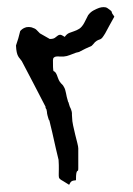

<svg xmlns="http://www.w3.org/2000/svg" viewBox="-20 -513 369 533"><path d="M127 -345.7Q127 -333 127.2 -326.7Q127.4 -320.3 127.9 -317.9Q128.4 -315.4 129.4 -315.2Q130.4 -314.9 131.8 -314Q133.3 -313 135.5 -309.6Q137.7 -306.2 140.6 -297.4Q143.1 -290.5 145.3 -287.1Q147.5 -283.7 149.4 -281.7Q151.4 -279.8 153.3 -277.8Q155.3 -275.9 157.2 -272Q159.7 -268.1 160.9 -263.9Q162.1 -259.8 163.1 -254.9Q164.1 -250 165.3 -244.1Q166.5 -238.3 168.9 -231Q168.9 -230 169.4 -230Q169.4 -229.5 169.9 -229.5Q171.4 -225.1 172.6 -220.5Q173.8 -215.8 176.3 -211.9Q176.3 -210 177.2 -209.5Q178.7 -205.1 179.2 -202.6Q179.7 -200.2 179.7 -198.5Q179.7 -196.8 179.7 -194.1Q179.7 -191.4 180.2 -186.5Q180.2 -177.7 182.9 -165Q185.5 -152.3 188.7 -139.6Q191.9 -127 194.6 -116.2Q197.3 -105.5 197.3 -101.1V-45.4Q197.3 -39.6 196.3 -39.3Q195.3 -39.1 194.1 -37.8Q192.9 -36.6 191.9 -32Q190.9 -27.3 190.9 -12.7Q185.5 -12.2 182.9 -11.5Q180.2 -10.7 178.2 -9.3Q176.3 -7.8 175 -5.6Q173.8 -3.4 171.9 0Q161.6 -6.8 155.8 -10Q149.9 -13.2 147 -15.6Q144 -18.1 143.6 -20.5Q143.1 -22 143.1 -25.4Q143.1 -26.9 143.1 -30.5Q143.1 -34.2 143.3 -43.7Q143.6 -53.2 142.6 -69.3Q141.6 -73.2 139.6 -81.8Q137.7 -90.3 135 -101.1Q132.3 -111.8 129.9 -123.8Q127.4 -135.7 124.8 -146.5Q122.1 -157.2 120.1 -165.8Q118.2 -174.3 117.2 -178.2Q116.2 -179.2 116.2 -179.7Q116.2 -180.2 115.2 -181.2Q114.3 -183.6 113.5 -187Q112.8 -190.4 111.8 -192.9Q110.8 -196.8 110.6 -198.7Q110.4 -200.7 110.4 -201.9Q110.4 -203.1 109.9 -204.8Q109.4 -206.5 108.9 -209.5Q107.9 -210.4 107.4 -211.7Q106.9 -212.9 106.4 -213.9V-216.8Q89.8 -249 73.5 -280.3Q57.1 -311.5 40.5 -343.3Q37.6 -347.7 34.9 -350.6Q32.2 -353.5 30 -357.7Q27.8 -361.8 26.4 -368.4Q24.9 -375 24.4 -386.7Q27.8 -396.5 30.8 -406.5Q33.7 -416.5 36.1 -426.8Q41.5 -433.1 48.8 -436Q52.7 -438 59.1 -438Q63 -438 67.9 -437Q77.6 -434.1 81.5 -429.9Q85.4 -425.8 90.8 -420.4L118.2 -404.8Q127.9 -404.8 132.3 -408Q136.7 -411.1 139.9 -413.8Q143.1 -416.5 147 -416.5Q150.9 -416.5 159.7 -410.6Q165.5 -418.9 172.4 -421.6Q179.2 -424.3 186 -426.5Q192.9 -428.7 200 -433.1Q207 -437.5 213.4 -448.7Q216.3 -453.6 219.2 -460Q222.2 -466.3 224.6 -470.7Q231 -479.5 239.7 -484.1Q248.5 -488.8 255.4 -491.2Q261.7 -493.2 267.6 -493.2Q269 -493.2 272.9 -492.7Q276.9 -492.2 284.7 -485.8Q288.1 -482.9 288.8 -482.4Q289.6 -481.9 289.6 -481.7Q289.6 -481.4 289.6 -480.7Q289.6 -480 291 -477.1Q291 -476.1 292 -474.6Q293 -473.1 293.9 -472.2L297.4 -466.8Q290.5 -455.1 284.4 -443.4Q278.3 -431.6 272 -420.4Q266.6 -411.6 263.9 -408.4Q261.2 -405.3 258.5 -404.1Q255.9 -402.8 252.7 -401.9Q249.5 -400.9 243.7 -396Q241.2 -393.1 239.3 -390.9Q237.3 -388.7 234.4 -385.7Q225.6 -381.8 216.8 -377.7Q208 -373.5 199.2 -368.7Q196.8 -367.7 195.1 -367.7Q193.4 -367.7 190.9 -366.7Q181.2 -363.3 173.6 -360.1Q166 -356.9 156.2 -356H146Q143.6 -356.4 141.1 -356.4Q138.7 -356.4 135.5 -356Q132.3 -355.5 129.6 -353.3Q127 -351.1 127 -345.7Z"/></svg>

Font: DimaRavanNevis
Style: regular
Weight: 400
Designer: R.Balvardi
Foundry: Dima Software Group
Version: Version 1.00;May 26, 2019;FontCreator 11.5.0.2427 64-bit